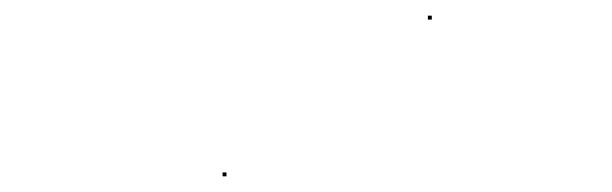

<svg xmlns="http://www.w3.org/2000/svg" viewBox="-20 -223 781 245"><path d="M526 -198V-203H531V-198ZM264 2V-3H269V2Z"/></svg>

Font: FRB American Cursive Just Beginnings
Style: Italic
Weight: 400
Italic angle: -25°
Version: Version 2.0;Modular Font Editor K font №1